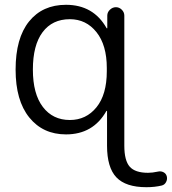

<svg xmlns="http://www.w3.org/2000/svg" viewBox="-20 -550 716 800"><path d="M271 -470Q198 -470 157.5 -416Q117 -362 117 -260Q117 -159 158.5 -104.5Q200 -50 271 -50Q339 -50 382 -103Q425 -156 425 -253V-267Q425 -362 382 -416Q339 -470 271 -470ZM255 10Q159 10 102 -60.5Q45 -131 45 -260Q45 -391 101 -460.5Q157 -530 255 -530Q369 -530 424 -433Q424 -432 426 -432Q427 -432 427 -433V-485Q427 -499 438 -509.5Q449 -520 463 -520Q477 -520 487.5 -509.5Q498 -499 498 -485V57Q498 119 520.5 144.5Q543 170 597 170Q615 170 638 165Q650 162 661 167.5Q672 173 675 185Q678 197 672 208.5Q666 220 654 223Q625 230 590 230Q504 230 465 189Q426 148 426 57V-87Q426 -88 425 -88Q423 -88 423 -87Q368 10 255 10Z"/></svg>

Font: Rounded Mplus 1c
Style: Regular
Weight: 400
Version: Version 1.059.20150529